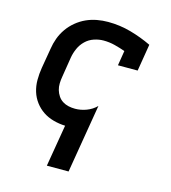

<svg xmlns="http://www.w3.org/2000/svg" viewBox="-110 -617 821 922"><g transform="rotate(15 300.0 -156.5)"><path d="M208 215 243 7Q213 6 184 -2Q155 -10 132 -25.5Q109 -41 92 -63.5Q75 -86 66.5 -113.5Q58 -141 58 -171.5Q58 -202 63 -232L80 -332Q84 -359 93.5 -385Q103 -411 119.5 -434.5Q136 -458 158.5 -476.5Q181 -495 206.5 -506.5Q232 -518 259.5 -523Q287 -528 314 -528Q373 -528 428 -512.5Q483 -497 533 -473L511 -339H413L425 -413Q400 -422 372.5 -429Q345 -436 316 -436Q293 -436 269 -428Q245 -420 227 -402.5Q209 -385 199 -362.5Q189 -340 185 -317L169 -217Q166 -200 165.5 -183Q165 -166 169.5 -150.5Q174 -135 183 -121.5Q192 -108 205.5 -99.5Q219 -91 235 -87.5Q251 -84 268 -84Q296 -84 324 -94.5Q352 -105 373 -126L316 215Z"/></g></svg>

Font: Iosevka Etoile Semibold
Style: Italic
Weight: 600
Italic angle: -9°
Designer: Belleve Invis
Foundry: Belleve Invis
Version: Version 22.1.2; ttfautohint (v1.8.4)